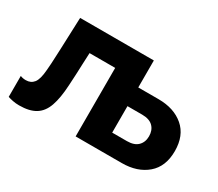

<svg xmlns="http://www.w3.org/2000/svg" viewBox="-101 -740 1093 961"><g transform="rotate(30 446.0 -259.0)"><path d="M78 7Q58 7 41 3.5Q24 0 12 -4V-125Q19 -122 27 -120.5Q35 -119 44 -119Q73 -119 89.5 -140Q106 -161 110 -216Q112 -235 113 -255.5Q114 -276 115 -297.5Q116 -319 117 -342L124 -525H550V0H401V-487L457 -396H174L257 -487L250 -331Q249 -297 247.5 -268.5Q246 -240 244 -205Q240 -130 223.5 -83Q207 -36 172 -14.5Q137 7 78 7ZM533 0V-108H635Q677 -108 698 -129Q719 -150 719 -184Q719 -219 698 -240Q677 -261 635 -261H533V-369H667Q757 -369 812.5 -321.5Q868 -274 868 -184Q868 -95 812.5 -47.5Q757 0 667 0Z"/></g></svg>

Font: TikTok Sans 24pt
Style: Bold
Weight: 700
Version: Version 4.000